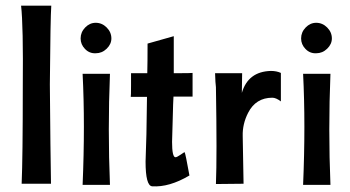

<svg xmlns="http://www.w3.org/2000/svg" viewBox="-20 -645 1228 674"><path d="M54 -625H160Q157 -585 155 -349Q155 -339 157 -141L159 0H56Q60 -92 60 -340Q62 -556 54 -625Z M371 -510Q371 -490 354.5 -474Q338 -458 316 -458Q294 -457 278.5 -473Q263 -489 263 -510Q263 -532 279 -548.5Q295 -565 316 -565Q338 -565 354.5 -548.5Q371 -532 371 -510ZM366 4H270Q279 -208 270 -386H366Q358 -190 366 4Z M656 -389V-306H589Q588 -296 586 -216L584 -146V-148Q584 -93 596 -93Q601 -93 614 -102Q627 -111 628 -111Q631 -107 645 -29Q574 13 514 9Q491 7 491 -78Q491 -86 494 -174Q494 -175 496 -305H439Q440 -306 440 -347V-388H497Q498 -423 498 -492L590 -518V-388Q655 -388 656 -389Z M966 -389V-289Q949 -302 936 -302Q878 -302 851 -249Q831 -210 832 -168L835 0L738 1Q742 -96 738 -339Q736 -353 735 -388H830L829 -319Q851 -394 931 -396Q951 -396 966 -389Z M1145 -510Q1145 -490 1128.5 -474Q1112 -458 1090 -458Q1068 -457 1052.5 -473Q1037 -489 1037 -510Q1037 -532 1053 -548.5Q1069 -565 1090 -565Q1112 -565 1128.5 -548.5Q1145 -532 1145 -510ZM1140 4H1044Q1053 -208 1044 -386H1140Q1132 -190 1140 4Z"/></svg>

Font: GFS Neohellenic Rg
Style: Bold
Weight: 700
Designer: Designed by Takis Katsoulidis and George D. Matthiopoulos.
Foundry: Designed by Takis Katsoulidis and George D. Matthiopoulos.
Version: Version 1.0